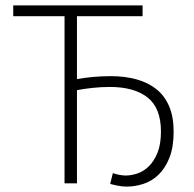

<svg xmlns="http://www.w3.org/2000/svg" viewBox="-20 -679 719 711"><path d="M449 12Q433 12 415.5 8.5Q398 5 388 2L398 -38Q405 -35 419.5 -32Q434 -29 445 -29Q467 -29 490 -37Q513 -45 532 -64Q551 -83 563.5 -114Q576 -145 576 -192Q576 -279 526.5 -318Q477 -357 387 -357Q355 -357 322 -353.5Q289 -350 265 -345V0H219V-619H29V-659H508V-619H265V-386Q291 -391 324 -394Q357 -397 391 -397Q443 -397 486 -385Q529 -373 559.5 -348.5Q590 -324 606.5 -285Q623 -246 623 -192Q623 -134 607.5 -95Q592 -56 567 -32Q542 -8 511 2Q480 12 449 12Z"/></svg>

Font: CV Source Sans Light
Style: Regular
Weight: 300
Designer: Paul D. Hunt
Foundry: Adobe Systems Incorporated
Version: Version 3.001